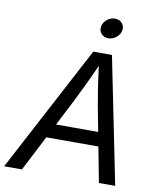

<svg xmlns="http://www.w3.org/2000/svg" viewBox="-119 -1011 908 1088"><g transform="rotate(10 335.0 -466.5)"><path d="M-20 0 364.7 -727.5H472.2L619.1 0H525.4L442.9 -431.6Q436.5 -466.3 426.8 -528.8Q417 -591.3 405.8 -684.1H423.3Q383.8 -595.7 354.2 -533.7Q324.7 -471.7 304.2 -431.6L82.5 0ZM146.5 -203.1 159.7 -284.2H533.2L520 -203.1ZM434.6 -816.9Q409.7 -816.9 394.5 -834Q379.4 -851.1 383.3 -875Q387.2 -899.4 408.2 -916.3Q429.2 -933.1 454.1 -933.1Q479.5 -933.1 494.6 -916.3Q509.8 -899.4 505.9 -875Q502 -851.1 481 -834Q460 -816.9 434.6 -816.9Z"/></g></svg>

Font: Inter
Style: Italic
Weight: 400
Italic angle: -9.3988°
Designer: Rasmus Andersson
Foundry: rsms
Version: Version 4.001;git-66647c0bb